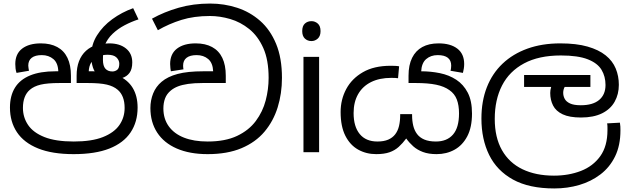

<svg xmlns="http://www.w3.org/2000/svg" viewBox="-20 -856 3544 1080"><path d="M394 11Q274 11 194.5 -21Q115 -53 75.5 -112Q36 -171 36 -251Q36 -317 64 -362.5Q92 -408 149 -431.5Q206 -455 292 -455H315L308 -452Q307 -501 280.5 -523.5Q254 -546 215 -546Q178 -546 158.5 -531Q139 -516 139 -487Q139 -482 140.5 -472.5Q142 -463 143 -458L73 -446Q69 -458 67.5 -470.5Q66 -483 66 -496Q66 -553 104.5 -582.5Q143 -612 210 -612Q264 -612 302 -591.5Q340 -571 359.5 -530.5Q379 -490 379 -430V-389H315Q247 -389 209 -380Q171 -371 148 -351Q129 -335 119 -309.5Q109 -284 109 -249Q109 -196 138 -153Q167 -110 230 -85Q293 -60 395 -60Q496 -60 559 -85Q622 -110 651.5 -152.5Q681 -195 681 -249Q681 -284 671 -309.5Q661 -335 642 -351Q619 -371 581 -380Q543 -389 475 -389H411V-430Q411 -477 424.5 -512Q438 -547 464 -570.5Q490 -594 525 -604L547 -605Q556 -607 567.5 -609.5Q579 -612 595 -612Q653 -612 688.5 -583.5Q724 -555 724 -505Q724 -467 708.5 -446Q693 -425 666.5 -417Q640 -409 607 -409Q563 -409 538 -427Q513 -445 503 -475.5Q493 -506 493 -541V-543Q493 -605 525.5 -657Q558 -709 611.5 -748Q665 -787 729 -810L759 -747Q719 -734 681 -714Q643 -694 613.5 -666Q584 -638 569 -601L566 -586Q562 -573 560.5 -557Q559 -541 559 -520Q559 -485 573 -469.5Q587 -454 612 -454Q627 -454 639 -463Q651 -472 651 -498Q651 -517 635.5 -532.5Q620 -548 585 -548Q555 -548 531 -537Q507 -526 493.5 -505Q480 -484 479 -452L473 -455H504Q588 -455 643.5 -431Q699 -407 726.5 -361.5Q754 -316 754 -251Q754 -170 714.5 -111Q675 -52 595.5 -20.5Q516 11 394 11Z M1148 11Q1047 11 974.5 -20.5Q902 -52 864 -110.5Q826 -169 826 -248Q826 -292 841.5 -330.5Q857 -369 889 -396Q923 -425 979 -440Q1035 -455 1123 -455H1179Q1177 -502 1151 -524Q1125 -546 1086 -546Q1049 -546 1029.5 -531Q1010 -516 1010 -487Q1010 -482 1010.5 -476.5Q1011 -471 1012 -466L941 -455Q940 -463 938.5 -473Q937 -483 937 -496Q937 -553 975.5 -582.5Q1014 -612 1081 -612Q1135 -612 1173 -591.5Q1211 -571 1230.5 -530.5Q1250 -490 1250 -430V-389H1120Q1072 -389 1038 -384Q1004 -379 981 -370Q958 -361 941 -347Q918 -328 908.5 -302.5Q899 -277 899 -246Q899 -188 929 -146Q959 -104 1014.5 -82Q1070 -60 1148 -60Q1247 -60 1313.5 -91.5Q1380 -123 1419 -175.5Q1458 -228 1474.5 -291Q1491 -354 1491 -418Q1491 -519 1461 -586Q1431 -653 1382 -692.5Q1333 -732 1275 -749Q1217 -766 1161 -766Q1071 -766 1000.5 -744Q930 -722 868 -686L835 -751Q903 -789 985 -812.5Q1067 -836 1162 -836Q1241 -836 1313.5 -812.5Q1386 -789 1443 -739Q1500 -689 1533 -609.5Q1566 -530 1566 -418Q1566 -330 1542 -252.5Q1518 -175 1468 -115.5Q1418 -56 1338.5 -22.5Q1259 11 1148 11Z M1775 -536V0H1687V-536ZM1732 -737Q1752 -737 1767.5 -723.5Q1783 -710 1783 -681Q1783 -653 1767.5 -639Q1752 -625 1732 -625Q1710 -625 1695 -639Q1680 -653 1680 -681Q1680 -710 1695 -723.5Q1710 -737 1732 -737Z M2436 11Q2391 11 2359 -1Q2327 -13 2304.5 -33Q2282 -53 2265 -77Q2245 -50 2223 -30Q2201 -10 2171 0.5Q2141 11 2096 11Q2040 11 1994.5 -14.5Q1949 -40 1922.5 -92.5Q1896 -145 1896 -226Q1896 -296 1927.5 -355Q1959 -414 2021.5 -450Q2084 -486 2177 -486Q2190 -486 2202.5 -485.5Q2215 -485 2225 -483L2219 -416Q2212 -417 2203.5 -417.5Q2195 -418 2181 -418Q2115 -418 2067.5 -394.5Q2020 -371 1994.5 -326.5Q1969 -282 1969 -220Q1969 -144 2003.5 -102Q2038 -60 2103 -60Q2139 -60 2163.5 -70.5Q2188 -81 2203 -100.5Q2218 -120 2224.5 -147.5Q2231 -175 2231 -208V-214H2298V-208Q2298 -176 2304.5 -149Q2311 -122 2326 -102Q2341 -82 2367 -71Q2393 -60 2432 -60Q2494 -60 2528 -99Q2562 -138 2562 -218Q2562 -264 2549.5 -296.5Q2537 -329 2508 -349Q2479 -370 2433.5 -379.5Q2388 -389 2320 -389H2278V-430Q2278 -490 2298 -530.5Q2318 -571 2355.5 -591.5Q2393 -612 2447 -612Q2514 -612 2552.5 -582.5Q2591 -553 2591 -496Q2591 -483 2589 -470.5Q2587 -458 2584 -446L2514 -458Q2516 -463 2517 -472.5Q2518 -482 2518 -487Q2518 -516 2499 -531Q2480 -546 2442 -546Q2403 -546 2377 -523.5Q2351 -501 2349 -452L2333 -455H2348Q2403 -455 2454.5 -444.5Q2506 -434 2546.5 -407.5Q2587 -381 2611 -335Q2635 -289 2635 -217Q2635 -140 2608.5 -89.5Q2582 -39 2537 -14Q2492 11 2436 11Z M3098 204Q2956 204 2865.5 154Q2775 104 2731.5 15.5Q2688 -73 2688 -189Q2688 -287 2718.5 -365Q2749 -443 2807 -498Q2865 -553 2947 -582.5Q3029 -612 3132 -612Q3222 -612 3285 -594Q3348 -576 3387 -544.5Q3426 -513 3443.5 -470.5Q3461 -428 3461 -379Q3461 -326 3437.5 -284Q3414 -242 3366.5 -218.5Q3319 -195 3248 -195Q3183 -195 3145 -213Q3107 -231 3091 -262.5Q3075 -294 3075 -333Q3075 -349 3080 -365.5Q3085 -382 3092 -396L3135 -374L3093 -367H2928V-434H3301V-367H3120L3181 -398Q3165 -383 3156.5 -367.5Q3148 -352 3148 -334Q3148 -316 3156.5 -300Q3165 -284 3186.5 -274Q3208 -264 3247 -264Q3315 -264 3350.5 -294Q3386 -324 3386 -378Q3386 -426 3363.5 -463.5Q3341 -501 3286 -522.5Q3231 -544 3135 -544Q3011 -544 2928 -499.5Q2845 -455 2804 -375Q2763 -295 2763 -187Q2763 -83 2803.5 -11.5Q2844 60 2919 96Q2994 132 3096 132Q3179 132 3247.5 105.5Q3316 79 3356.5 22.5Q3397 -34 3397 -124Q3397 -129 3397 -141Q3397 -153 3395 -162L3467 -166Q3469 -155 3469.5 -144.5Q3470 -134 3470 -123Q3470 -38 3440 23.5Q3410 85 3357.5 125Q3305 165 3238.5 184.5Q3172 204 3098 204Z"/></svg>

Font: hexsinhala15
Style: Book
Weight: 400
Designer: Jelle Bosma - Monotype Design Team
Foundry: Monotype Imaging Inc.
Version: Version 2.003